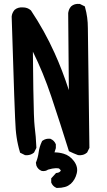

<svg xmlns="http://www.w3.org/2000/svg" viewBox="-20 -807 540 972"><path d="M264.6 143.6Q247.6 136.2 240.2 119.1L239.3 117.2V115.2V99.6V95.7L241.7 93.3L261.2 71.8L263.7 68.8L267.6 68.4Q280.8 66.9 286.6 58.6Q287.6 57.1 287.8 56.4Q288.1 55.7 286.4 53.5Q284.7 51.3 280.8 47.9Q278.3 43.9 262.2 44.4Q246.1 44.9 223.1 51.8Q210.4 61 192.4 58.6L190.9 58.1L189.5 57.6Q181.2 54.2 174.8 47.9Q168.5 41.5 165 33.2L164.6 32.2L164.1 30.8L162.1 19L161.6 16.6L162.6 14.2Q172.4 -10.3 175.8 -36.6Q177.7 -50.8 181.9 -64.5Q186 -78.1 192.4 -91.3L193.4 -93.3L195.3 -94.7Q212.4 -106.9 233.4 -104.5H234.9L235.8 -104Q254.4 -96.2 262.2 -77.6L262.7 -76.2V-74.2V-58.6V-57.1L262.2 -55.7L255.9 -35.6Q268.1 -35.6 279.5 -33.9Q291 -32.2 302.2 -28.8Q333 -20 354.5 8.8Q377 39.1 368.2 71.8Q360.4 103 338.4 123.5Q332 128.9 324.7 133.1Q317.4 137.2 308.6 139.6Q299.8 142.1 289.8 143.3Q279.8 144.5 268.6 144.5H266.6ZM105 -22.5 85.4 -32.2 81.5 -34.2 80.6 -38.1Q77.6 -47.4 75.4 -56.6Q73.2 -65.9 71 -75.2Q68.8 -84.5 67.1 -94Q65.4 -103.5 64 -113Q62.5 -122.6 61.5 -132.1Q60.5 -141.6 59.6 -151.4Q54.7 -209.5 39.1 -722.2V-723.1V-723.6Q40 -732.9 43.7 -741.2Q47.4 -749.5 53.2 -756.3L53.7 -756.8L54.2 -757.3Q70.8 -771.5 96.2 -769.5Q119.1 -769.5 135.3 -755.4L136.2 -754.4L137.2 -753.4Q171.4 -702.1 201.2 -648.4Q231 -594.7 256.3 -538.6Q295.4 -452.6 328.6 -350.6L325.2 -740.2V-740.7V-741.2Q325.7 -745.1 326.7 -748.5Q327.6 -752 328.6 -755.4Q329.6 -758.8 331.3 -762Q333 -765.1 335 -768.1Q336.9 -771 339.4 -773.9L339.8 -774.4L340.3 -774.9Q356.9 -789.6 382.8 -787.1H384.8L386.2 -786.1L405.8 -776.4L409.7 -774.4L410.6 -770Q424.8 -720.2 424.8 -665Q424.8 -611.3 432.6 -60.5V-58.1L431.6 -56.2L421.9 -36.6L420.9 -34.7L419.4 -33.7Q402.8 -19 377 -21.5H376L374.5 -22Q352.5 -30.3 332.5 -40L328.6 -42L327.6 -45.9Q286.6 -177.7 239.3 -319.3Q199.2 -439 146.5 -545.4Q147.5 -436 148.7 -356.4Q149.9 -276.9 151.6 -230Q153.3 -183.1 155.3 -167.5Q158.7 -141.1 160.9 -114.5Q163.1 -87.9 164.1 -61V-58.6L163.1 -56.2L153.3 -36.6L152.3 -34.7L150.9 -33.7Q147.5 -30.8 143.6 -28.6Q139.6 -26.4 135.7 -24.9Q131.8 -23.4 127.2 -22.5Q122.6 -21.5 117.9 -21.2Q113.3 -21 108.4 -21.5H106.4Z"/></svg>

Font: NaikaiFont
Style: Bold
Weight: 700
Version: Version 1.89